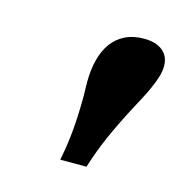

<svg xmlns="http://www.w3.org/2000/svg" viewBox="-55 -778 347 366"><g transform="rotate(15 119.0 -595.0)"><path d="M93.3 -462.4Q100.1 -496.6 102.5 -527.1Q105 -557.6 105 -592.3Q105 -598.6 104.7 -605.2Q104.5 -611.8 104.5 -618.7Q104.5 -642.6 109.6 -662.6Q114.7 -682.6 125 -696.8Q135.3 -710.9 151.1 -718.8Q167 -726.6 188.5 -726.6Q211.9 -726.6 225.1 -715.8Q238.3 -705.1 238.3 -685.5Q238.3 -675.3 234.6 -663.6Q231 -651.9 225.3 -639.4Q219.7 -627 213.1 -614.7Q206.5 -602.5 201.2 -592.3Q183.1 -558.1 169.4 -527.3Q155.8 -496.6 145 -462.4Z"/></g></svg>

Font: Arian Grqi
Style: Italic
Weight: 400
Italic angle: -15°
Designer: Ruben Hakobyan (Tarumian)
Foundry: Ruben Hakobyan (Tarumian)
Version: Version 1.002